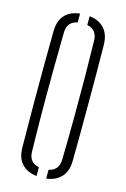

<svg xmlns="http://www.w3.org/2000/svg" viewBox="-123 -863 608 925"><g transform="rotate(15 181.0 -400.0)"><path d="M55.5 -108.5Q54 -227 53.8 -327.5Q53.5 -428 54 -517Q54.5 -606 55.5 -691Q56.5 -741.5 82.2 -770.5Q108 -799.5 157 -805V-761Q107 -751.5 105.5 -698Q104 -598.5 103.2 -522.2Q102.5 -446 102.5 -380Q102.5 -314 103.2 -247.8Q104 -181.5 105.5 -102.5Q107 -48.5 157 -39V5Q109.5 -0.5 83 -28.8Q56.5 -57 55.5 -108.5ZM205 5V-39Q254.5 -49.5 256 -102Q258.5 -213 259 -318.5Q259.5 -424 258.8 -519.8Q258 -615.5 256 -698Q254.5 -750.5 205 -761V-805Q252.5 -799.5 279 -770.5Q305.5 -741.5 306.5 -691Q307.5 -630.5 307.8 -558.5Q308 -486.5 308 -409.5Q308 -332.5 307.8 -255.5Q307.5 -178.5 306.5 -108.5Q305.5 -58.5 279 -29.8Q252.5 -1 205 5Z"/></g></svg>

Font: Big Shoulders Stencil Text ExtraLight
Style: Regular
Weight: 250
Version: Version 2.001